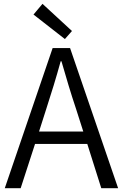

<svg xmlns="http://www.w3.org/2000/svg" viewBox="-20 -983 641 1003"><path d="M356 -821 202 -963 155 -907 319 -779ZM184 -296 222 -415C249 -498 273 -576 297 -663H301C326 -577 349 -498 377 -415L415 -296ZM509 0H597L346 -732H255L5 0H88L163 -231H436Z"/></svg>

Font: Genne Gothic Normal
Style: Regular
Weight: 350
Designer: Ryoko NISHIZUKA (kana & ideographs); Paul D. Hunt (Latin, Greek & Cyrillic); Wenlong ZHANG (bopomofo); Sandoll Communica
Foundry: Adobe Systems Incorporated
Version: Version 1.004;PS 1.004;hotconv 16.6.51;makeotf.lib2.5.65220